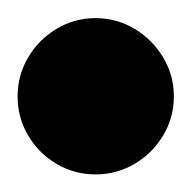

<svg xmlns="http://www.w3.org/2000/svg" viewBox="-57 -618 215 215"><path d="M-37.3 -510Q-37.3 -486.3 -25.5 -466.3Q-13.7 -446.3 6.3 -434.5Q26.3 -422.7 50 -422.7Q73.7 -422.7 93.7 -434.5Q113.7 -446.3 125.7 -466.3Q137.7 -486.3 137.7 -510Q137.7 -533.7 125.7 -553.7Q113.7 -573.7 93.7 -585.7Q73.7 -597.7 50 -597.7Q26.3 -597.7 6.3 -585.7Q-13.7 -573.7 -25.5 -553.7Q-37.3 -533.7 -37.3 -510Z"/></svg>

Font: Linefont Thin
Style: Regular
Weight: 100
Monospace: yes
Version: Version 3.002;gftools[0.9.33]